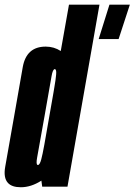

<svg xmlns="http://www.w3.org/2000/svg" viewBox="-49 -805 580 828"><path d="M133 0 129.5 -26Q85 2.5 41 2.5Q2 2.5 -15 -16.5Q-35 -38.5 -26.5 -86Q-11 -174.5 11.5 -301Q33.5 -428 49.2 -516Q65 -604 148 -604Q184 -604 213 -585L248.5 -785H380L242 0ZM376.5 -636.5 423 -785H511L462.5 -636.5ZM142 -180 181.5 -405Q182 -406.5 182 -408L185.5 -429Q191.5 -464 193 -482.5Q195 -504 189 -506.5Q188 -507 187.5 -507Q178.5 -507 173.2 -475.8Q168 -444.5 142.5 -301Q117 -156 111 -125Q106 -97 112.5 -94Q113.5 -93.5 114.5 -93.5Q122.5 -93.5 129 -118Q134.5 -138.5 142 -180Z"/></svg>

Font: Anybody UltraCondensed Regular
Style: Bold Italic
Weight: 700
Width: 1
Italic angle: -10°
Designer: Tyler Finck
Foundry: Etcetera Type Company
Version: Version 1.010; ttfautohint (v1.8.3) -l 8 -r 50 -G 200 -x 14 